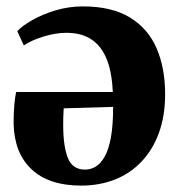

<svg xmlns="http://www.w3.org/2000/svg" viewBox="-20 -567 558 600"><path d="M233 13Q133 13 78.8 -37.8Q24.5 -88.5 22.5 -181Q22.5 -216 24.8 -240.2Q27 -264.5 30.5 -279.5H332.5Q330.5 -326 320.8 -360.8Q311 -395.5 293 -418.5Q275 -441.5 249 -453Q223 -464.5 188.5 -464.5Q153.5 -464.5 115 -452.5Q76.5 -440.5 54.5 -425L34 -469.5Q49 -486 80.5 -504Q112 -522 153.2 -534.5Q194.5 -547 239 -547Q329 -547 385.8 -512.5Q442.5 -478 469.2 -416.5Q496 -355 496 -272.5Q496 -205.5 477 -152.8Q458 -100 423 -62.8Q388 -25.5 339.8 -6.2Q291.5 13 233 13ZM245.5 -37Q264 -37 279.8 -46.8Q295.5 -56.5 307.8 -78.8Q320 -101 326.8 -138.8Q333.5 -176.5 333.5 -233L179 -228.5Q178 -215.5 177.8 -202Q177.5 -188.5 177.5 -176Q177.5 -110 192 -73.5Q206.5 -37 245.5 -37Z"/></svg>

Font: Merriweather 72pt ExtraBold
Style: Regular
Weight: 800
Version: Version 2.100